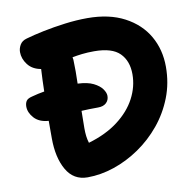

<svg xmlns="http://www.w3.org/2000/svg" viewBox="-80 -790 886 880"><g transform="rotate(-10 363.0 -349.5)"><path d="M258 10Q193 10 160 -47.5Q127 -105 127 -195Q127 -238 127 -276Q83 -279 60 -304.5Q37 -330 37 -358Q37 -373 43.5 -383.5Q50 -394 71 -399Q100 -407 130 -412Q131 -464 134 -516Q94 -523 73 -550.5Q52 -578 52 -609Q52 -626 61.5 -642.5Q71 -659 93 -665Q127 -675 175.5 -685Q224 -695 278 -702Q332 -709 383 -709Q484 -709 555 -671.5Q626 -634 662.5 -570.5Q699 -507 699 -427Q699 -351 673 -284.5Q647 -218 602.5 -164Q558 -110 501 -71Q444 -32 381.5 -11Q319 10 258 10ZM282 -214Q282 -194 284 -177.5Q286 -161 291 -145Q373 -169 429 -211.5Q485 -254 513.5 -308Q542 -362 542 -420Q542 -482 506 -518Q470 -554 387 -554Q356 -554 330.5 -551Q305 -548 285 -544Q286 -538 287 -532Q288 -506 288 -478Q288 -450 287 -421Q333 -419 360 -405.5Q387 -392 399.5 -374.5Q412 -357 412 -342Q412 -322 398.5 -309.5Q385 -297 361 -297Q339 -297 319.5 -296.5Q300 -296 283 -295Q283 -274 282.5 -254Q282 -234 282 -214Z"/></g></svg>

Font: Shantell Sans Normal
Style: Bold
Weight: 700
Designer: Stephen Nixon, Anya Danilova, Shantell Martin
Foundry: Arrow Type
Version: Version 1.009;[a7da0bfa3]